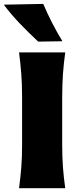

<svg xmlns="http://www.w3.org/2000/svg" viewBox="-50 -988 412 1008"><path d="M50 0Q57.5 -56.5 61.8 -109.8Q66 -163 66 -230.5V-474Q66 -544.5 61.8 -599.5Q57.5 -654.5 50 -713H292.5Q284.5 -654.5 280.5 -599.5Q276.5 -544.5 276.5 -474V-230.5Q276.5 -163 280.5 -109.8Q284.5 -56.5 292.5 0ZM150.5 -769.5Q100 -816.5 53.8 -864.8Q7.5 -913 -30 -963.5L177 -967.5Q198 -918 223 -869.2Q248 -820.5 277.5 -771.5Z"/></svg>

Font: Commissioner Flair ExtraBold
Style: Regular
Weight: 800
Designer: Kostas Bartsokas
Foundry: Kostas Bartsokas
Version: Version 1.000; ttfautohint (v1.8.3)